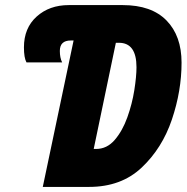

<svg xmlns="http://www.w3.org/2000/svg" viewBox="-20 -734 733 754"><path d="M148 0H330Q456 0 536.5 -76Q617 -152 655 -264.5Q693 -377 693 -488Q693 -593 634 -653.5Q575 -714 462 -714H250Q174 -714 124 -669Q74 -624 74 -548Q74 -507 84 -489H224Q215 -507 215 -534Q215 -575 258 -575H269ZM348 -149 435 -566H447Q516 -566 516 -470Q516 -434 507.5 -380Q499 -326 480 -273Q461 -220 430.5 -184.5Q400 -149 357 -149Z"/></svg>

Font: Noto Sans Display Condensed Black
Style: Italic
Weight: 900
Width: 3
Italic angle: -192°
Designer: Monotype Design Team
Foundry: Monotype Imaging Inc.
Version: Version 1.900